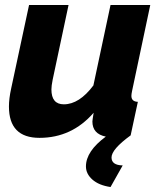

<svg xmlns="http://www.w3.org/2000/svg" viewBox="-20 -545 646 773"><path d="M509 -159Q509 -136 535 -135L506 0Q429 56 429 89Q429 120 474 121L425 208Q378 201 352 178Q326 155 326 125Q326 64 406 5Q352 -6 352 -56Q352 -61 357 -91Q269 10 139 10Q16 10 16 -116Q16 -148 25 -189L97 -525H256L192 -224Q187 -199 187 -185Q187 -125 237 -125Q299 -125 356 -201L425 -525H585L512 -180Q509 -166 509 -159Z"/></svg>

Font: Raleway-v4020 ExtraBold
Style: Italic
Weight: 800
Italic angle: -12°
Designer: Matt McInerney, Pablo Impallari, Rodrigo Fuenzalida
Foundry: Matt McInerney, Pablo Impallari, Rodrigo Fuenzalida
Version: Version 4.020;PS 004.020;hotconv 1.0.88;makeotf.lib2.5.64775